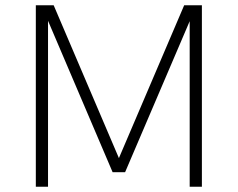

<svg xmlns="http://www.w3.org/2000/svg" viewBox="-20 -710 904 730"><path d="M680.2 -689.9H747.6V0H701.2V-629.4L455.6 -55.2H408.2L162.6 -630.9V0H116.2V-689.9H184.1L432.1 -108.9Z"/></svg>

Font: HK Grotesk Light Legacy
Style: Regular
Weight: 300
Designer: Alfredo Marco Pradil
Foundry: Hanken Design Co.
Version: Version 2.022;PS 002.022;hotconv 1.0.88;makeotf.lib2.5.64775